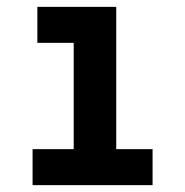

<svg xmlns="http://www.w3.org/2000/svg" viewBox="-20 -540 540 560"><path d="M75 0V-105H195V-415H89V-520H319V-105H425V0Z"/></svg>

Font: Iosevka SS04 Extrabold
Style: Regular
Weight: 800
Monospace: yes
Designer: Belleve Invis
Foundry: Belleve Invis
Version: Version 19.0.0; ttfautohint (v1.8.4)